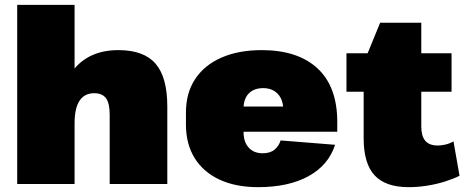

<svg xmlns="http://www.w3.org/2000/svg" viewBox="-20 -760 1918 793"><path d="M433 -287Q433 -333 418 -354Q403 -375 369 -375Q329 -375 308.5 -344Q288 -313 288 -250L214 -163L215 -221Q215 -383 280.5 -468Q346 -553 469 -553Q574 -553 622.5 -497Q671 -441 671 -320V0H433ZM51 -740H288V-401V0H51Z M1046 13Q954 13 887 -18Q820 -49 784 -107Q748 -165 748 -245V-295Q748 -376 786 -433.5Q824 -491 894.5 -522Q965 -553 1061 -553Q1210 -553 1291.5 -477.5Q1373 -402 1373 -256V-216H943V-320H1186L1150 -282V-306Q1150 -348 1127.5 -372Q1105 -396 1067 -396Q1029 -396 1007.5 -374Q986 -352 986 -312V-214Q986 -174 1007 -150.5Q1028 -127 1065 -127Q1096 -127 1114 -142Q1132 -157 1139 -180L1364 -162Q1337 -78 1254.5 -32.5Q1172 13 1046 13Z M1668 13Q1572 13 1527 -36Q1482 -85 1482 -188V-500L1550 -666H1720V-238Q1720 -198 1736.5 -178.5Q1753 -159 1788 -159Q1803 -159 1820 -163Q1837 -167 1853 -176L1878 -34Q1852 -21 1817 -10Q1782 1 1743.5 7Q1705 13 1668 13ZM1411 -540H1845V-381H1411Z"/></svg>

Font: Pathway Extreme SemiCondensed Black
Style: Regular
Weight: 900
Width: 4
Version: Version 1.001;gftools[0.9.26]